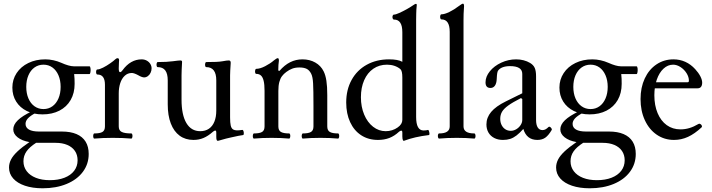

<svg xmlns="http://www.w3.org/2000/svg" viewBox="-20 -746 3854 1039"><path d="M28.8 160.6Q28.8 138.2 39.8 116.9Q50.8 95.7 75 73Q99.1 50.3 139.2 22.9Q98.6 15.6 75.2 -2.9Q51.8 -21.5 51.8 -45.9Q51.8 -71.3 76.4 -95.2Q101.1 -119.1 152.3 -143.6L173.8 -135.3Q144 -119.6 131.1 -105.5Q118.2 -91.3 118.2 -75.7Q118.2 -55.7 136.7 -44.9Q155.3 -34.2 190.9 -34.2H314.9Q361.8 -34.2 394.3 -20.3Q426.8 -6.3 443.4 20.8Q460 47.9 460 86.9Q460 141.6 428.5 183.8Q397 226.1 340.3 249.5Q283.7 272.9 210.9 272.9Q156.2 272.9 115 259Q73.7 245.1 51.3 219.7Q28.8 194.3 28.8 160.6ZM399.9 121.6Q399.9 92.3 385.5 71Q371.1 49.8 344.2 38.3Q317.4 26.9 280.8 26.9H175.3Q139.6 49.8 123.3 73.5Q106.9 97.2 106.9 126.5Q106.9 157.2 124.5 180.4Q142.1 203.6 174.3 216.3Q206.5 229 249.5 229Q294.9 229 328.9 215.8Q362.8 202.6 381.3 178.2Q399.9 153.8 399.9 121.6ZM46.9 -272Q46.9 -315.4 69.8 -350.3Q92.8 -385.3 133.3 -405Q173.8 -424.8 224.6 -424.8Q247.1 -424.8 269.3 -419.9Q291.5 -415 311.5 -406.2Q332 -397 349.4 -392.1Q366.7 -387.2 378.9 -387.2H463.9Q468.3 -387.2 469.7 -376.7Q471.2 -366.2 469.5 -355.7Q467.8 -345.2 463.9 -345.2H381.3Q382.8 -332.5 383.3 -319.3Q383.8 -306.2 383.8 -292Q383.8 -242.2 362.3 -204.8Q340.8 -167.5 301.5 -147.2Q262.2 -127 210 -127Q162.1 -127 125 -145.3Q87.9 -163.6 67.4 -196.5Q46.9 -229.5 46.9 -272ZM308.1 -275.9Q308.1 -311 296.4 -338.4Q284.7 -365.7 263.7 -380.9Q242.7 -396 215.3 -396Q188 -396 166.7 -380.9Q145.5 -365.7 133.8 -338.4Q122.1 -311 122.1 -275.9Q122.1 -240.7 133.8 -213.4Q145.5 -186 166.7 -170.9Q188 -155.8 215.3 -155.8Q242.7 -155.8 263.7 -170.9Q284.7 -186 296.4 -213.4Q308.1 -240.7 308.1 -275.9Z M506.8 -342.8Q502.4 -342.8 500.7 -349.6Q499 -356.4 500.7 -363.3Q502.4 -370.1 506.8 -370.1Q518.1 -370.1 537.8 -380.1Q557.6 -390.1 576.7 -403.6Q595.7 -417 603 -424.3Q609.9 -431.2 616.2 -431.2Q620.1 -431.2 622.3 -428.2Q624.5 -425.3 624.5 -418.9Q624 -415 623.8 -410.9Q623.5 -406.7 623.5 -402.8Q622.6 -393.1 622.6 -375.5Q622.6 -365.7 624.3 -360.6Q626 -355.5 629.4 -355.5Q632.8 -355.5 636 -357.9Q639.2 -360.4 642.6 -365.2Q664.1 -395 690.2 -409.9Q716.3 -424.8 746.6 -424.8Q761.7 -424.8 774.2 -418Q786.6 -411.1 793.5 -399.9Q800.3 -388.7 800.3 -376Q800.3 -363.8 794.9 -352.3Q789.6 -340.8 780 -334Q770.5 -327.1 759.8 -327.1Q754.4 -327.1 746.1 -330.1Q737.8 -333 727.1 -339.4Q716.3 -345.2 707.8 -348.1Q699.2 -351.1 693.4 -351.1Q670.9 -351.1 654.8 -335.9Q638.7 -320.8 630.6 -295.7Q622.6 -270.5 622.6 -241.2V-76.7H547.9V-287.6Q547.9 -342.8 506.8 -342.8ZM490.7 -23.9Q521 -23.9 534.4 -32Q547.9 -40 547.9 -62V-98.1H622.6V-62Q622.6 -40 638.7 -32Q654.8 -23.9 690.4 -23.9Q694.8 -23.9 696.3 -16.8Q697.8 -9.8 696 -2.9Q694.3 3.9 690.4 3.9Q645.5 0 590.3 0Q535.2 0 490.7 3.9Q486.3 3.9 484.9 -3.2Q483.4 -10.3 485.1 -17.1Q486.8 -23.9 490.7 -23.9Z M1150.4 -5.9V-27.8Q1150.4 -39.6 1145 -39.6Q1139.6 -39.6 1131.3 -32.2Q1106 -9.8 1081.1 0.7Q1056.2 11.2 1026.9 11.2Q983.4 11.2 952.1 -11.7Q920.9 -34.7 904.3 -77.9Q887.7 -121.1 887.7 -181.2V-311Q887.7 -347.2 874.3 -365Q860.8 -382.8 833.5 -382.8Q829.1 -382.8 827.6 -389.6Q826.2 -396.5 827.9 -403.3Q829.6 -410.2 833.5 -410.2Q884.3 -410.2 915.5 -414.6Q947.3 -418.9 956.1 -418.9Q960.9 -418.9 963.1 -417Q965.3 -415 965.3 -411.1Q962.4 -360.8 962.4 -337.9V-207Q962.4 -124.5 988.5 -80.3Q1014.6 -36.1 1063.5 -36.1Q1090.8 -36.1 1110.4 -49.3Q1129.9 -62.5 1140.1 -87.6Q1150.4 -112.8 1150.4 -147.5V-311Q1150.4 -382.8 1096.2 -382.8Q1091.8 -382.8 1090.3 -389.6Q1088.9 -396.5 1090.6 -403.3Q1092.3 -410.2 1096.2 -410.2Q1128.4 -410.2 1149.7 -411.1Q1170.9 -412.1 1184.6 -414.6Q1197.3 -417 1205.3 -418Q1213.4 -418.9 1218.8 -418.9Q1223.6 -418.9 1226.1 -415.5Q1228.5 -412.1 1228.5 -405.8Q1225.1 -356.4 1225.1 -337.9V-110.8Q1225.1 -82 1228.5 -67.1Q1231.9 -52.2 1240.2 -46.4Q1248.5 -40.5 1265.1 -40.5Q1274.9 -40.5 1290.5 -43Q1294.9 -43.9 1297.4 -37.1Q1299.8 -30.3 1299.3 -22.7Q1298.8 -15.1 1295.4 -15.1Q1287.6 -14.2 1270.5 -11Q1253.4 -7.8 1229 -2L1203.6 3.9Q1176.3 11.2 1163.6 15.1Q1161.1 15.6 1158.2 16.1Q1154.3 16.1 1152.3 10.7Q1150.4 5.4 1150.4 -5.9Z M1366.7 -346.2Q1362.3 -346.2 1360.8 -353Q1359.4 -359.9 1361.1 -366.7Q1362.8 -373.5 1366.7 -373.5Q1387.2 -373.5 1415 -387.9Q1442.9 -402.3 1461.9 -418.9L1463.9 -420.4Q1470.2 -425.8 1475.3 -428.5Q1480.5 -431.2 1483.4 -431.2Q1486.3 -431.2 1487.8 -427.7Q1489.3 -424.3 1489.3 -417.5Q1487.8 -406.7 1486.8 -394.5Q1485.8 -382.3 1485.8 -364.3L1492.2 -362.3Q1519.5 -394 1550.3 -409.4Q1581.1 -424.8 1616.7 -424.8Q1655.8 -424.8 1686 -407.7Q1716.3 -390.6 1731.4 -359.9Q1741.7 -339.4 1746.3 -308.8Q1751 -278.3 1751 -231.9V-81.5H1676.3V-172.9Q1676.3 -259.8 1674.3 -294.9Q1672.4 -330.1 1664.1 -346.7Q1654.3 -366.2 1639.4 -373.5Q1624.5 -380.9 1600.6 -380.9Q1577.6 -380.9 1561.3 -374.5Q1544.9 -368.2 1529.8 -356.9Q1515.1 -346.2 1505.9 -333.7Q1496.6 -321.3 1491.5 -302Q1486.3 -282.7 1486.3 -253.9V-81.5H1411.6V-254.4Q1411.6 -288.6 1406.7 -308.6Q1401.9 -328.6 1392.1 -337.4Q1382.3 -346.2 1366.7 -346.2ZM1354.5 -23.9Q1384.8 -23.9 1398.2 -32Q1411.6 -40 1411.6 -62V-98.1H1486.3V-62Q1486.3 -40 1500.2 -32Q1514.2 -23.9 1544.4 -23.9Q1548.8 -23.9 1550.3 -16.8Q1551.8 -9.8 1550 -2.9Q1548.3 3.9 1544.4 3.9Q1502 0 1449.7 0Q1397 0 1354.5 3.9Q1350.1 3.9 1348.6 -3.2Q1347.2 -10.3 1348.9 -17.1Q1350.6 -23.9 1354.5 -23.9ZM1619.1 -23.9Q1649.4 -23.9 1662.8 -32Q1676.3 -40 1676.3 -62V-98.1H1751V-62Q1751 -40 1764.9 -32Q1778.8 -23.9 1809.1 -23.9Q1813.5 -23.9 1814.9 -16.8Q1816.4 -9.8 1814.7 -2.9Q1813 3.9 1809.1 3.9Q1766.6 0 1714.4 0Q1661.6 0 1619.1 3.9Q1614.7 3.9 1613.3 -3.2Q1611.8 -10.3 1613.5 -17.1Q1615.2 -23.9 1619.1 -23.9Z M2300.8 -15.1Q2261.2 -10.3 2229 -2.9Q2196.8 4.4 2165.5 16.1Q2162.6 16.1 2160.9 13.4Q2159.2 10.7 2158.2 5.4Q2157.2 0 2157.2 -7.8V-27.8Q2157.2 -39.1 2151.9 -39.1Q2148.9 -39.1 2145.3 -37.4Q2141.6 -35.6 2138.2 -32.2Q2114.7 -10.3 2087.2 0.5Q2059.6 11.2 2025.4 11.2Q1973.6 11.2 1934.8 -13.9Q1896 -39.1 1874.8 -85Q1853.5 -130.9 1853.5 -191.4Q1853.5 -260.3 1882.6 -313.2Q1911.6 -366.2 1964.4 -395.5Q2017.1 -424.8 2085.4 -424.8Q2109.4 -424.8 2127 -421.6Q2144.5 -418.5 2157.2 -411.6V-571.8Q2157.2 -606 2146 -623Q2134.8 -640.1 2112.3 -640.1Q2106.9 -640.1 2104.7 -647Q2102.5 -653.8 2104.7 -660.4Q2106.9 -667 2112.3 -667Q2121.1 -667 2140.6 -675.8Q2160.2 -684.6 2180.7 -696Q2201.2 -707.5 2210 -713.9Q2216.8 -718.8 2222.4 -721.9Q2228 -725.1 2230.5 -725.1Q2235.4 -725.1 2235.4 -719.7Q2232.4 -689.9 2232.4 -671.4Q2231.9 -661.1 2231.9 -640.6V-112.8Q2231.9 -76.7 2241.9 -58.3Q2252 -40 2272 -40Q2287.1 -40 2296.4 -43Q2298.8 -43.5 2301.3 -36.6Q2303.7 -29.8 2304 -22.7Q2304.2 -15.6 2300.8 -15.1ZM2146.5 -372.1Q2132.3 -383.8 2114 -389.9Q2095.7 -396 2074.2 -396Q2032.2 -396 2000.2 -374Q1968.3 -352.1 1950.7 -312Q1933.1 -272 1933.1 -219.7Q1933.1 -168 1950.7 -126Q1968.3 -84 1999 -60.1Q2029.8 -36.1 2067.4 -36.1Q2085 -36.1 2101.6 -41.3Q2118.2 -46.4 2131.8 -56.2Q2144.5 -64.9 2150.9 -75.4Q2157.2 -85.9 2157.2 -97.2V-326.2Q2157.2 -345.2 2154.5 -356.2Q2151.9 -367.2 2146.5 -372.1Z M2356.4 -23.9Q2413.6 -23.9 2413.6 -62V-573.7Q2413.6 -607.4 2402.3 -624.3Q2391.1 -641.1 2368.7 -641.1Q2364.3 -641.1 2362.5 -647.9Q2360.8 -654.8 2362.5 -661.6Q2364.3 -668.5 2368.7 -668.5Q2385.3 -668.5 2411.1 -680.9Q2437 -693.4 2463.9 -713.9Q2472.2 -720.2 2477.3 -723.1Q2482.4 -726.1 2485.4 -726.1Q2488.3 -726.1 2489.7 -722.7Q2491.2 -719.2 2491.2 -712.4Q2489.3 -690.4 2488.8 -671.1Q2488.3 -651.9 2488.3 -637.2V-62Q2488.3 -23.9 2546.4 -23.9Q2550.8 -23.9 2552.5 -16.8Q2554.2 -9.8 2552.5 -2.9Q2550.8 3.9 2546.4 3.9Q2503.9 0 2451.7 0Q2398.9 0 2356.4 3.9Q2352.1 3.9 2350.3 -3.2Q2348.6 -10.3 2350.3 -17.1Q2352.1 -23.9 2356.4 -23.9Z M2612.3 -72.8Q2612.3 -109.9 2637.9 -140.4Q2663.6 -170.9 2717.3 -197.3L2806.2 -241.2V-346.2Q2806.2 -367.2 2789.6 -377.7Q2772.9 -388.2 2740.2 -388.2Q2717.3 -388.2 2700.7 -382.1Q2684.1 -376 2675.3 -363.8Q2672.4 -359.9 2670.7 -349.9Q2668.9 -339.8 2668 -318.4Q2667 -294.9 2658.2 -282.5Q2649.4 -270 2634.3 -270Q2620.6 -270 2614 -277.6Q2607.4 -285.2 2607.4 -300.3Q2607.4 -331.5 2630.9 -360.4Q2654.3 -389.2 2692.6 -407Q2731 -424.8 2772.9 -424.8Q2793.9 -424.8 2813.2 -419.9Q2832.5 -415 2848.6 -405.3Q2866.7 -394.5 2873.8 -378.2Q2880.9 -361.8 2880.9 -332.5V-97.2Q2880.9 -70.3 2889.9 -56.2Q2898.9 -42 2916 -42Q2924.3 -42 2932.1 -46.1Q2939.9 -50.3 2948.7 -59.1Q2951.7 -62 2956.5 -59.1Q2961.4 -56.2 2964.4 -51Q2967.3 -45.9 2965.8 -43Q2948.2 -13.2 2930.9 -1Q2913.6 11.2 2887.7 11.2Q2858.9 11.2 2839.8 -3.7Q2820.8 -18.6 2812 -48.3Q2792 -25.9 2775.1 -12.9Q2758.3 0 2741 5.6Q2723.6 11.2 2701.7 11.2Q2674.8 11.2 2654.5 0.7Q2634.3 -9.8 2623.3 -28.6Q2612.3 -47.4 2612.3 -72.8ZM2806.2 -97.2V-210L2799.3 -215.3Q2754.4 -192.4 2730.7 -175.3Q2707 -158.2 2697 -141.6Q2687 -125 2687 -103Q2687 -84.5 2694.3 -69.6Q2701.7 -54.7 2714.6 -46.4Q2727.5 -38.1 2744.1 -38.1Q2759.3 -38.1 2773.7 -46.6Q2788.1 -55.2 2797.1 -68.8Q2806.2 -82.5 2806.2 -97.2Z M2989.3 160.6Q2989.3 138.2 3000.2 116.9Q3011.2 95.7 3035.4 73Q3059.6 50.3 3099.6 22.9Q3059.1 15.6 3035.6 -2.9Q3012.2 -21.5 3012.2 -45.9Q3012.2 -71.3 3036.9 -95.2Q3061.5 -119.1 3112.8 -143.6L3134.3 -135.3Q3104.5 -119.6 3091.6 -105.5Q3078.6 -91.3 3078.6 -75.7Q3078.6 -55.7 3097.2 -44.9Q3115.7 -34.2 3151.4 -34.2H3275.4Q3322.3 -34.2 3354.7 -20.3Q3387.2 -6.3 3403.8 20.8Q3420.4 47.9 3420.4 86.9Q3420.4 141.6 3388.9 183.8Q3357.4 226.1 3300.8 249.5Q3244.1 272.9 3171.4 272.9Q3116.7 272.9 3075.4 259Q3034.2 245.1 3011.7 219.7Q2989.3 194.3 2989.3 160.6ZM3360.4 121.6Q3360.4 92.3 3345.9 71Q3331.5 49.8 3304.7 38.3Q3277.8 26.9 3241.2 26.9H3135.7Q3100.1 49.8 3083.7 73.5Q3067.4 97.2 3067.4 126.5Q3067.4 157.2 3085 180.4Q3102.5 203.6 3134.8 216.3Q3167 229 3210 229Q3255.4 229 3289.3 215.8Q3323.2 202.6 3341.8 178.2Q3360.4 153.8 3360.4 121.6ZM3007.3 -272Q3007.3 -315.4 3030.3 -350.3Q3053.2 -385.3 3093.8 -405Q3134.3 -424.8 3185.1 -424.8Q3207.5 -424.8 3229.7 -419.9Q3252 -415 3272 -406.2Q3292.5 -397 3309.8 -392.1Q3327.1 -387.2 3339.4 -387.2H3424.3Q3428.7 -387.2 3430.2 -376.7Q3431.6 -366.2 3429.9 -355.7Q3428.2 -345.2 3424.3 -345.2H3341.8Q3343.3 -332.5 3343.8 -319.3Q3344.2 -306.2 3344.2 -292Q3344.2 -242.2 3322.8 -204.8Q3301.3 -167.5 3262 -147.2Q3222.7 -127 3170.4 -127Q3122.6 -127 3085.4 -145.3Q3048.3 -163.6 3027.8 -196.5Q3007.3 -229.5 3007.3 -272ZM3268.6 -275.9Q3268.6 -311 3256.8 -338.4Q3245.1 -365.7 3224.1 -380.9Q3203.1 -396 3175.8 -396Q3148.4 -396 3127.2 -380.9Q3106 -365.7 3094.2 -338.4Q3082.5 -311 3082.5 -275.9Q3082.5 -240.7 3094.2 -213.4Q3106 -186 3127.2 -170.9Q3148.4 -155.8 3175.8 -155.8Q3203.1 -155.8 3224.1 -170.9Q3245.1 -186 3256.8 -213.4Q3268.6 -240.7 3268.6 -275.9Z M3446.3 -210Q3446.3 -272.5 3469 -321.3Q3491.7 -370.1 3532.5 -397.5Q3573.2 -424.8 3624.5 -424.8Q3658.7 -424.8 3688.5 -411.4Q3718.3 -397.9 3742.2 -371.6Q3759.8 -352.5 3769.8 -333.3Q3779.8 -314 3779.8 -298.8Q3779.8 -283.7 3773.4 -275.9Q3767.1 -268.1 3754.9 -268.1H3492.7V-300.8H3700.7Q3708 -300.8 3708 -309.1Q3708 -329.6 3695.3 -349.9Q3682.6 -370.1 3662.6 -383.1Q3642.6 -396 3622.6 -396Q3593.8 -396 3570.6 -374.5Q3547.4 -353 3534.2 -315.2Q3521 -277.3 3521 -230.5Q3521 -175.8 3538.6 -133.8Q3556.2 -91.8 3588.1 -68.8Q3620.1 -45.9 3662.1 -45.9Q3687 -45.9 3710.7 -53Q3734.4 -60.1 3759.8 -75.2Q3764.2 -78.1 3769.8 -75Q3775.4 -71.8 3777.8 -66.2Q3780.3 -60.5 3776.9 -57.1Q3739.3 -22 3703.1 -5.4Q3667 11.2 3627.4 11.2Q3575.2 11.2 3533.9 -17.1Q3492.7 -45.4 3469.5 -95.7Q3446.3 -146 3446.3 -210Z"/></svg>

Font: Junicode Two Beta VF
Style: Regular
Weight: 400
Designer: Peter S. Baker
Foundry: Briery Creek Software
Version: Version 1.031 beta; ttfautohint (v1.8.1.43-b0c9)